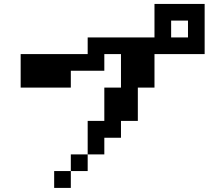

<svg xmlns="http://www.w3.org/2000/svg" viewBox="-20 -879 1040 957"><path d="M833 -692.4H917V-776.4H833ZM83 -442.4V-609.4H417V-692.4H750V-859.4H1000V-609.4H750V-442.4H667V-276.4H583V-192.4H500V-109.4H417V-26.4H333V-109.4H417V-276.4H500V-442.4H583V-609.4H500V-526.4H333V-442.4ZM333 -26.4V57.6H250V-26.4Z"/></svg>

Font: KH Dot Dougenzaka 12
Style: Regular
Weight: 400
Designer: Original version for X68000 by Keitarou Hiraki (http://hp.vector.co.jp/authors/VA000874/) / TrueType conversion by Homem
Version: Version 1.00.20150527